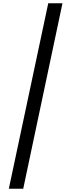

<svg xmlns="http://www.w3.org/2000/svg" viewBox="-20 -886 437 1174"><path d="M362 -866 122 268H34L275 -866Z"/></svg>

Font: Noto Sans Telugu UI ExtraCondensed Medium
Style: Regular
Weight: 500
Width: 2
Designer: Jelle Bosma - Monotype Design Team
Foundry: Monotype Imaging Inc.
Version: Version 2.005; ttfautohint (v1.8.4.7-5d5b)